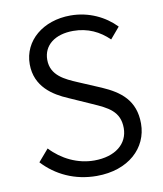

<svg xmlns="http://www.w3.org/2000/svg" viewBox="-84 -814 760 895"><g transform="rotate(-10 295.5 -366.0)"><path d="M302 13C453 13 547 -77 547 -192C547 -302 481 -351 396 -388L290 -433C234 -457 168 -485 168 -560C168 -629 224 -672 310 -672C379 -672 434 -645 478 -602L523 -655C473 -707 398 -745 310 -745C180 -745 84 -665 84 -554C84 -447 165 -397 233 -368L339 -321C409 -290 464 -265 464 -185C464 -111 403 -60 303 -60C225 -60 151 -96 98 -153L49 -96C111 -29 198 13 302 13Z"/></g></svg>

Font: Noto Sans KR DemiLight
Style: Regular
Weight: 350
Designer: Ryoko NISHIZUKA 西塚涼子 (kana, bopomofo & ideographs); Paul D. Hunt (Latin, Greek & Cyrillic); Sandoll Communications 산돌커뮤니
Foundry: Adobe
Version: Version 2.004;hotconv 1.0.118;makeotfexe 2.5.65603